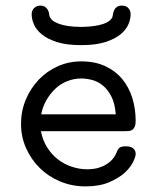

<svg xmlns="http://www.w3.org/2000/svg" viewBox="-20 -659 565 685"><path d="M93 -608Q93 -622 102 -630.5Q111 -639 124 -639Q135 -639 141.5 -634Q148 -629 151 -623Q154 -617 155 -611.5Q156 -606 156 -604Q160 -589 175 -581Q190 -573 208 -569Q226 -565 243 -564Q260 -563 269 -563Q283 -563 300.5 -564.5Q318 -566 334 -569.5Q350 -573 363 -580Q376 -587 381 -598Q382 -601 383 -608Q384 -615 387 -622Q390 -629 396.5 -634Q403 -639 415 -639Q429 -639 437.5 -630.5Q446 -622 446 -608Q446 -591 438 -572Q430 -553 410 -536.5Q390 -520 356 -509Q322 -498 270 -498Q217 -498 183 -509Q149 -520 129 -536.5Q109 -553 101 -572Q93 -591 93 -608ZM55 -217Q55 -263 72 -303.5Q89 -344 118 -374.5Q147 -405 186 -422.5Q225 -440 270 -440Q319 -440 355.5 -423Q392 -406 416 -377Q440 -348 452 -309.5Q464 -271 464 -228Q464 -214 460.5 -206.5Q457 -199 451.5 -195.5Q446 -192 439 -191.5Q432 -191 424 -191H126Q132 -159 148 -133.5Q164 -108 186.5 -90.5Q209 -73 236.5 -64Q264 -55 292 -55Q302 -55 316.5 -57Q331 -59 346 -65.5Q361 -72 374.5 -84Q388 -96 396 -115Q401 -129 408 -133Q415 -137 429 -137Q431 -137 437 -136.5Q443 -136 449 -133.5Q455 -131 459.5 -125Q464 -119 464 -109Q464 -100 454.5 -80.5Q445 -61 424 -42Q403 -23 368.5 -8.5Q334 6 285 6Q237 6 195 -11.5Q153 -29 122 -59.5Q91 -90 73 -130.5Q55 -171 55 -217ZM393 -251Q390 -290 377.5 -314.5Q365 -339 347.5 -353.5Q330 -368 309.5 -373.5Q289 -379 270 -379Q244 -379 220 -369.5Q196 -360 177.5 -342.5Q159 -325 145.5 -301.5Q132 -278 127 -251Z"/></svg>

Font: CMU Typewriter Custom
Style: Regular
Weight: 500
Monospace: yes
Version: Version 0.7.0